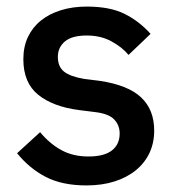

<svg xmlns="http://www.w3.org/2000/svg" viewBox="-20 -552 534 584"><path d="M243 12Q169 12 119 -14Q69 -40 32 -86L102 -150Q131 -115 166.5 -95.5Q202 -76 249 -76Q297 -76 320.5 -94.5Q344 -113 344 -146Q344 -171 327.5 -188.5Q311 -206 270 -211L222 -217Q142 -227 96.5 -263.5Q51 -300 51 -372Q51 -410 65 -439.5Q79 -469 104.5 -489.5Q130 -510 165.5 -521Q201 -532 244 -532Q314 -532 358.5 -510Q403 -488 438 -449L371 -385Q351 -409 318.5 -426.5Q286 -444 244 -444Q199 -444 177.5 -426Q156 -408 156 -379Q156 -349 175 -334Q194 -319 236 -312L284 -306Q370 -293 409.5 -255.5Q449 -218 449 -155Q449 -117 434.5 -86.5Q420 -56 393 -34Q366 -12 328 0Q290 12 243 12Z"/></svg>

Font: IBM Plex Thai Medium
Style: Regular
Weight: 500
Designer: Mike Abbink, Paul van der Laan, Pieter van Rosmalen, Ben Mitchell, Mark Frömberg
Foundry: Bold Monday
Version: Version 1.0